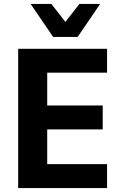

<svg xmlns="http://www.w3.org/2000/svg" viewBox="-20 -952 620 972"><path d="M72 0V-705H522V-584H219V-418H500V-297H219V-121H522V0ZM249 -765 135 -932H240L311 -841L382 -932H487L373 -765Z"/></svg>

Font: Nunito Sans 10pt SemiCondensed ExtraBold
Style: Regular
Weight: 800
Width: 4
Designer: Vernon Adams
Foundry: Vernon Adams
Version: Version 3.101;gftools[0.9.27]